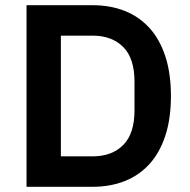

<svg xmlns="http://www.w3.org/2000/svg" viewBox="-20 -718 729 738"><path d="M82 -698H336Q404 -698 459.5 -676Q515 -654 554.5 -610.5Q594 -567 615.5 -501.5Q637 -436 637 -349Q637 -262 615.5 -196.5Q594 -131 554.5 -87.5Q515 -44 459.5 -22Q404 0 336 0H82ZM336 -117Q410 -117 453.5 -160.5Q497 -204 497 -294V-404Q497 -494 453.5 -537.5Q410 -581 336 -581H214V-117Z"/></svg>

Font: IBM Plex Sans Hebrew SemiBold
Style: Regular
Weight: 600
Designer: Mike Abbink, Paul van der Laan, Pieter van Rosmalen, Yanek Iontef
Foundry: Bold Monday
Version: Version 1.2